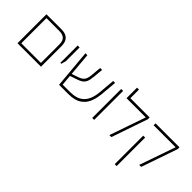

<svg xmlns="http://www.w3.org/2000/svg" viewBox="29 -1634 2747 2747"><g transform="rotate(45 1402.5 -260.0)"><path d="M74 0V-586H381Q462 -586 505.5 -544.5Q549 -503 549 -416V0ZM113 -38H510V-410Q510 -485 474.5 -516Q439 -547 375 -547H113Z M706 -235V-586H745V-307L725 -235Z M915 0 863 -586H902L950 -38H1102Q1166 -38 1217.5 -53.5Q1269 -69 1307.5 -103.5Q1346 -138 1370 -195Q1394 -252 1402 -335L1424 -586H1463L1441 -335Q1434 -269 1418.5 -216Q1403 -163 1376.5 -123Q1350 -83 1311 -55Q1272 -27 1220.5 -13.5Q1169 0 1102 0ZM929 -198 926 -235 1040 -274Q1077 -287 1098.5 -305.5Q1120 -324 1131 -352.5Q1142 -381 1146 -422L1161 -586H1200L1187 -443Q1183 -401 1176.5 -368.5Q1170 -336 1155.5 -311.5Q1141 -287 1113.5 -268.5Q1086 -250 1039 -235Z M1586 0V-586H1625V0Z M1772 -586H2162V-550L1973 0H1933L2122 -547H1733V-760H1772Z M2536 0 2726 -547H2281V-586H2766V-550L2576 0ZM2281 240V-337H2320V240Z"/></g></svg>

Font: Noto Sans Hebrew ExtraLight
Style: Regular
Weight: 250
Designer: Monotype Design Team
Foundry: Monotype Imaging Inc.
Version: Version 2.003